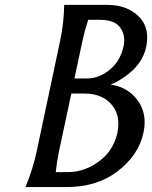

<svg xmlns="http://www.w3.org/2000/svg" viewBox="-20 -757 616 777"><path d="M205.6 -60.5H254.4Q326.2 -60.5 387.2 -108.9Q439.9 -150.9 455.1 -219.7Q459 -239.3 459 -256.3Q459 -298.8 434.6 -330.1Q396 -378.4 322.3 -378.4H268.6L219.2 -146.5Q210 -103.5 205.6 -60.5ZM83 0Q113.8 -74.2 128.9 -146.5L223.1 -590.8Q238.8 -664.6 239.7 -737.3H413.1Q494.1 -737.3 541 -690.9Q575.7 -656.7 575.7 -605Q575.7 -588.9 572.3 -570.8Q558.6 -497.6 484.9 -446.3Q449.7 -421.9 427.2 -415Q482.4 -406.2 517.1 -373.5Q565.4 -327.1 565.4 -262.2Q565.4 -241.7 560.5 -219.7Q541 -127.4 452.1 -61Q370.6 0 249 0ZM281.2 -439.5H333Q386.2 -439.5 432.6 -482.4Q468.3 -515.6 480.5 -571.3Q482.9 -583.5 482.9 -594.7Q482.9 -624 465.3 -647Q442.4 -676.8 383.8 -676.8H336.9Q322.8 -633.8 313.5 -590.8Z"/></svg>

Font: Classica
Style: Book Oblique
Weight: 400
Italic angle: -12°
Designer: Wojciech Kalinowski "wmk69" (wmk69@o2.pl)
Foundry: Wojciech Kalinowski "wmk69" (wmk69@o2.pl)
Version: Version 2.1.1; 2021-05-14